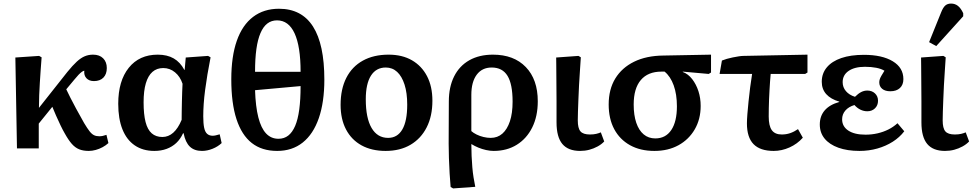

<svg xmlns="http://www.w3.org/2000/svg" viewBox="-20 -831 5446 1075"><path d="M477 14Q446 14 423.5 5Q401 -4 382 -25.5Q363 -47 342 -85Q332 -102 319 -129Q306 -156 293.5 -184.5Q281 -213 273 -233L197 -139V0H75L66 -509L199 -518L213 -510Q210 -471 207.5 -436Q205 -401 203 -367Q201 -333 199.5 -298.5Q198 -264 198 -227L357 -428Q387 -465 410 -486Q433 -507 454.5 -516Q476 -525 501 -525Q537 -525 557.5 -504.5Q578 -484 578 -450Q578 -416 559 -396.5Q540 -377 506 -377Q479 -377 464 -393Q449 -409 452 -435Q447 -435 438.5 -429Q430 -423 419.5 -412Q409 -401 396 -385L351 -331Q361 -310 374 -284Q387 -258 405.5 -224Q424 -190 451 -142Q469 -112 481.5 -96Q494 -80 506.5 -74Q519 -68 536 -68Q545 -68 555 -70Q565 -72 576 -76L587 -30Q573 -17 554.5 -7Q536 3 516 8.5Q496 14 477 14Z M844 14Q780 14 734.5 -17Q689 -48 665.5 -107Q642 -166 642 -250Q642 -378 701 -451.5Q760 -525 863 -525Q916 -525 952.5 -504Q989 -483 1012 -440H1014L1020 -509L1145 -518L1159 -510Q1149 -460 1141.5 -414.5Q1134 -369 1128.5 -327.5Q1123 -286 1120.5 -249Q1118 -212 1118 -180Q1118 -140 1123 -116Q1128 -92 1140 -81.5Q1152 -71 1171 -71Q1178 -71 1187.5 -73Q1197 -75 1210 -79L1221 -30Q1200 -10 1170 2Q1140 14 1111 14Q1068 14 1043 -10Q1018 -34 1008 -85H1005Q990 -52 967 -30.5Q944 -9 913 2.5Q882 14 844 14ZM889 -64Q923 -64 950 -88Q977 -112 997 -160Q997 -182 997.5 -208Q998 -234 998.5 -262Q999 -290 1000 -315.5Q1001 -341 1002 -362Q989 -402 960 -426Q931 -450 894 -450Q858 -450 833.5 -428.5Q809 -407 796.5 -364.5Q784 -322 784 -258Q784 -191 795 -148Q806 -105 829.5 -84.5Q853 -64 889 -64Z M1532 14Q1446 14 1389.5 -30.5Q1333 -75 1304 -164Q1275 -253 1275 -387Q1275 -515 1306 -603Q1337 -691 1397 -736.5Q1457 -782 1542 -782Q1669 -782 1732.5 -682.5Q1796 -583 1796 -385Q1796 -259 1765 -169.5Q1734 -80 1675 -33Q1616 14 1532 14ZM1539 -54Q1571 -54 1594 -72Q1617 -90 1632.5 -126Q1648 -162 1655.5 -218Q1663 -274 1663 -349L1408 -326Q1411 -234 1426.5 -173.5Q1442 -113 1470 -83.5Q1498 -54 1539 -54ZM1408 -429H1663Q1663 -571 1629.5 -644Q1596 -717 1531 -717Q1500 -717 1477 -699.5Q1454 -682 1438.5 -646Q1423 -610 1415.5 -556Q1408 -502 1408 -429Z M2139 14Q2061 14 2004.5 -17Q1948 -48 1917.5 -106Q1887 -164 1887 -244Q1887 -332 1919 -395Q1951 -458 2011.5 -491.5Q2072 -525 2156 -525Q2232 -525 2286.5 -493.5Q2341 -462 2371 -404.5Q2401 -347 2401 -267Q2401 -181 2369 -118Q2337 -55 2278.5 -20.5Q2220 14 2139 14ZM2153 -59Q2205 -59 2232.5 -106Q2260 -153 2260 -245Q2260 -311 2245 -357.5Q2230 -404 2203.5 -428.5Q2177 -453 2140 -453Q2086 -453 2057 -407.5Q2028 -362 2028 -275Q2028 -170 2060.5 -114.5Q2093 -59 2153 -59Z M2517 224 2503 216Q2500 184 2497.5 141Q2495 98 2493.5 54Q2492 10 2492 -27L2493 -263Q2493 -344 2522.5 -403Q2552 -462 2607.5 -493.5Q2663 -525 2740 -525Q2857 -525 2924 -455.5Q2991 -386 2991 -264Q2991 -180 2960 -117.5Q2929 -55 2873.5 -20.5Q2818 14 2744 14Q2724 14 2701.5 9Q2679 4 2658.5 -4.5Q2638 -13 2620 -24H2619Q2619 10 2620.5 42.5Q2622 75 2624.5 105Q2627 135 2631.5 163Q2636 191 2641 215ZM2727 -59Q2766 -59 2793 -83Q2820 -107 2835 -152Q2850 -197 2850 -262Q2850 -360 2821.5 -406.5Q2793 -453 2733 -453Q2679 -453 2649 -412.5Q2619 -372 2619 -300V-97Q2630 -87 2648 -78Q2666 -69 2687 -64Q2708 -59 2727 -59Z M3228 14Q3161 14 3128.5 -25Q3096 -64 3096 -146Q3096 -168 3096 -198Q3096 -228 3096 -263.5Q3096 -299 3095.5 -335Q3095 -371 3095 -405Q3095 -439 3094.5 -466Q3094 -493 3094 -509L3219 -518L3232 -510Q3230 -474 3227 -434Q3224 -394 3222 -353.5Q3220 -313 3218.5 -275Q3217 -237 3216 -206.5Q3215 -176 3215 -157Q3215 -113 3230 -95.5Q3245 -78 3283 -78Q3303 -78 3318 -81.5Q3333 -85 3344 -90L3363 -39Q3348 -23 3326 -11Q3304 1 3279.5 7.5Q3255 14 3228 14Z M3644 14Q3565 14 3507.5 -18Q3450 -50 3419 -108Q3388 -166 3388 -246Q3388 -331 3425 -391.5Q3462 -452 3530.5 -485.5Q3599 -519 3694 -520L3961 -525V-425L3948 -417L3803 -430V-428Q3833 -417 3855.5 -388Q3878 -359 3890.5 -320.5Q3903 -282 3903 -238Q3903 -164 3870 -107Q3837 -50 3779 -18Q3721 14 3644 14ZM3649 -56Q3707 -56 3738.5 -103Q3770 -150 3770 -236Q3770 -303 3752 -353Q3734 -403 3701 -430H3683Q3608 -430 3568 -383Q3528 -336 3528 -246Q3528 -186 3542.5 -143.5Q3557 -101 3584 -78.5Q3611 -56 3649 -56Z M4312 14Q4236 14 4199 -24Q4162 -62 4162 -140Q4162 -160 4164.5 -192Q4167 -224 4171 -262.5Q4175 -301 4180 -341Q4185 -381 4191 -417H4009L4022 -492Q4034 -497 4049.5 -501.5Q4065 -506 4082.5 -509.5Q4100 -513 4116 -515.5Q4132 -518 4143 -518L4501 -525V-425L4488 -417H4295Q4293 -398 4291.5 -375Q4290 -352 4288.5 -327Q4287 -302 4286 -276.5Q4285 -251 4284.5 -226Q4284 -201 4284 -179Q4284 -126 4301.5 -102Q4319 -78 4357 -78Q4382 -78 4404 -85.5Q4426 -93 4448 -108L4475 -60Q4444 -25 4400.5 -5.5Q4357 14 4312 14Z M4792 14Q4724 14 4674 -4Q4624 -22 4597 -55Q4570 -88 4570 -134Q4570 -181 4597.5 -213Q4625 -245 4679 -260V-262Q4631 -276 4606 -304Q4581 -332 4581 -373Q4581 -420 4609.5 -454Q4638 -488 4690.5 -506Q4743 -524 4817 -524Q4919 -524 4978.5 -488Q5038 -452 5038 -388Q5038 -356 5018.5 -338Q4999 -320 4965 -320Q4936 -320 4919.5 -333.5Q4903 -347 4903 -370Q4903 -378 4905.5 -386.5Q4908 -395 4915 -407Q4922 -419 4932 -435Q4914 -446 4886 -451.5Q4858 -457 4823 -457Q4765 -457 4731.5 -434Q4698 -411 4698 -371Q4698 -342 4716.5 -320.5Q4735 -299 4767 -289Q4785 -307 4801.5 -315.5Q4818 -324 4836 -324Q4862 -324 4879 -308Q4896 -292 4896 -267Q4896 -241 4879 -224.5Q4862 -208 4836 -208Q4816 -208 4797.5 -217Q4779 -226 4764 -243Q4731 -233 4713 -212Q4695 -191 4695 -163Q4695 -123 4729.5 -100Q4764 -77 4826 -77Q4861 -77 4893.5 -84.5Q4926 -92 4954 -106Q4982 -120 5005 -141L5043 -96Q5017 -62 4978.5 -37.5Q4940 -13 4892.5 0.5Q4845 14 4792 14Z M5271 14Q5204 14 5171.5 -25Q5139 -64 5139 -146Q5139 -168 5139 -198Q5139 -228 5139 -263.5Q5139 -299 5138.5 -335Q5138 -371 5138 -405Q5138 -439 5137.5 -466Q5137 -493 5137 -509L5262 -518L5275 -510Q5273 -474 5270 -434Q5267 -394 5265 -353.5Q5263 -313 5261.5 -275Q5260 -237 5259 -206.5Q5258 -176 5258 -157Q5258 -113 5273 -95.5Q5288 -78 5326 -78Q5346 -78 5361 -81.5Q5376 -85 5387 -90L5406 -39Q5391 -23 5369 -11Q5347 1 5322.5 7.5Q5298 14 5271 14ZM5222 -573 5182 -595 5249 -761Q5260 -789 5272.5 -800Q5285 -811 5305 -811Q5327 -811 5343.5 -798Q5360 -785 5373 -757V-740Z"/></svg>

Font: Literata 18pt SemiBold
Style: Regular
Weight: 600
Designer: Latin by Veronika Burian and Jose Scaglione. Greek by Irene Vlachou. Cyrillic by Vera Evstafieva.
Foundry: TypeTogether
Version: Version 3.103;gftools[0.9.29]